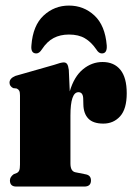

<svg xmlns="http://www.w3.org/2000/svg" viewBox="-20 -686 490 706"><path d="M233 -429 236.5 -350Q252.5 -404.5 285 -431.2Q317.5 -458 357 -458Q399.5 -458 422.8 -429.2Q446 -400.5 446 -343Q446 -285.5 421.8 -258.5Q397.5 -231.5 360 -231.5Q322.5 -231.5 304.8 -250Q287 -268.5 286.5 -302.5L286 -322.5Q285.5 -347 268.5 -347Q239 -347 239 -261V-85Q239 -56 257.5 -52.5L295 -45Q314.5 -41.5 314.5 -22.5Q314.5 0 290 0H40Q16.5 0 16.5 -22.5Q16.5 -35.5 30.5 -45.5L42 -50Q48 -53 50.8 -59.5Q53.5 -66 53.5 -81V-335Q53.5 -347 50.8 -352.2Q48 -357.5 41.5 -360.5L28.5 -362Q15 -369 15 -382Q15 -398 37 -407L179 -447.5Q204 -456.5 214.5 -456.5Q222.5 -456.5 226.8 -450.5Q231 -444.5 233 -429ZM233.5 -559Q201.5 -559 177.2 -546.2Q153 -533.5 134 -504.5Q124.5 -489.5 113.5 -489.5Q92.5 -489.5 95.5 -519Q101 -592.5 140.5 -629Q180 -665.5 233.5 -665.5Q288 -665.5 327.2 -629Q366.5 -592.5 372.5 -519Q374.5 -489.5 354.5 -489.5Q343 -489.5 334 -504.5Q315.5 -531.5 292.2 -545.2Q269 -559 233.5 -559Z"/></svg>

Font: Fraunces 144pt S050 Black
Style: Regular
Weight: 900
Version: Version 1.000; ttfautohint (v1.8.3)